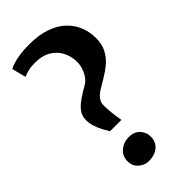

<svg xmlns="http://www.w3.org/2000/svg" viewBox="-279 -972 1048 1048"><g transform="rotate(-45 244.5 -448.5)"><path d="M162.5 -257.5Q153 -272.5 141.5 -294.2Q130 -316 121.2 -341.5Q112.5 -367 112.5 -392.5Q112.5 -411.5 118.8 -428Q125 -444.5 139.8 -460.8Q154.5 -477 180.2 -494.8Q206 -512.5 244.5 -534.5Q260.5 -544 273.8 -562Q287 -580 295.2 -603.5Q303.5 -627 303.5 -653.5Q303.5 -693 286 -729.2Q268.5 -765.5 231.5 -788.8Q194.5 -812 135.5 -812Q105 -812 82.2 -806Q59.5 -800 46.5 -793.5L25.5 -875Q38 -882 59.5 -888.8Q81 -895.5 112 -900.2Q143 -905 184 -905Q260 -905 314.2 -885.8Q368.5 -866.5 402.5 -833.2Q436.5 -800 452.5 -758.5Q468.5 -717 468.5 -672.5Q468.5 -623.5 450.5 -589.8Q432.5 -556 404.8 -532.2Q377 -508.5 346 -490.2Q315 -472 288.8 -455.8Q262.5 -439.5 248.5 -420Q245.5 -415 241.5 -405.8Q237.5 -396.5 237.5 -385Q237.5 -356.5 241 -323.5Q244.5 -290.5 250.5 -257.5ZM197.5 8Q165.5 8 139.8 -14.8Q114 -37.5 114 -73.5Q114 -113.5 143 -138.2Q172 -163 212.5 -163Q254 -163 276.8 -137.8Q299.5 -112.5 299.5 -81Q299.5 -38.5 271 -15.2Q242.5 8 197.5 8Z"/></g></svg>

Font: Merriweather 36pt Black
Style: Regular
Weight: 900
Version: Version 2.100